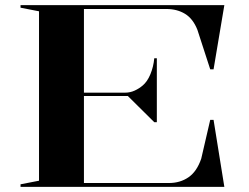

<svg xmlns="http://www.w3.org/2000/svg" viewBox="-20 -728 970 748"><path d="M60 0V-10L132 -24V-684L60 -698V-708H854L812 -458H799L749 -612Q732 -655 701 -674Q670 -693 628 -693H307V-367H467Q487 -367 504.5 -375Q522 -383 536 -395Q554 -410 566 -439Q578 -468 581 -501H591V-252H581L478 -354H307V-15H638Q682 -15 714.5 -37.5Q747 -60 764 -110L799 -261H812L854 0Z"/></svg>

Font: Kalnia SemiExpanded
Style: Regular
Weight: 400
Width: 6
Designer: Frida Medrano
Foundry: Frida Medrano
Version: Version 1.105